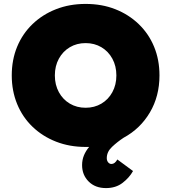

<svg xmlns="http://www.w3.org/2000/svg" viewBox="-20 -740 874 980"><path d="M417 10Q335 10 266 -17Q197 -44 146 -93Q95 -142 67.5 -209Q40 -276 40 -355Q40 -435 67.5 -501.5Q95 -568 146 -617Q197 -666 266 -693Q335 -720 417 -720Q500 -720 568.5 -693Q637 -666 688 -617Q739 -568 766.5 -501.5Q794 -435 794 -355Q794 -249 745 -166Q696 -83 611 -37Q579 -16 552 9.5Q525 35 525 67Q525 80 532 88.5Q539 97 549 97Q566 97 579 74L659 133Q640 167 605.5 193.5Q571 220 521 220Q466 220 432.5 186.5Q399 153 399 103Q399 76 408.5 53Q418 30 435 10Q426 10 417 10ZM417 -190Q462 -190 497.5 -211Q533 -232 553.5 -269.5Q574 -307 574 -355Q574 -403 553.5 -440.5Q533 -478 497.5 -499Q462 -520 417 -520Q372 -520 336.5 -499Q301 -478 280.5 -440.5Q260 -403 260 -355Q260 -307 280.5 -269.5Q301 -232 336.5 -211Q372 -190 417 -190Z"/></svg>

Font: Lexend Black
Style: Regular
Weight: 900
Designer: Bonnie Shaver-Troup, Thomas Jockin
Foundry: Lexend
Version: Version 1.007; ttfautohint (v1.8.3)